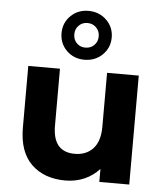

<svg xmlns="http://www.w3.org/2000/svg" viewBox="-54 -815 740 869"><g transform="rotate(5 316.0 -380.0)"><path d="M565 -495V0H429V-59Q400 -27 360.5 -10Q321 7 275 7Q178 7 120.5 -49Q63 -105 63 -215V-495H207V-236Q207 -117 307 -117Q359 -117 390 -150.5Q421 -184 421 -250V-495ZM313 -767Q362 -767 395 -735Q428 -703 428 -656Q428 -609 395 -577Q362 -545 313 -545Q265 -545 232.5 -577Q200 -609 200 -656Q200 -703 232.5 -735Q265 -767 313 -767ZM313 -712Q290 -712 274 -696Q258 -680 258 -656Q258 -632 273.5 -616Q289 -600 313 -600Q337 -600 353 -616Q369 -632 369 -656Q369 -680 353 -696Q337 -712 313 -712Z"/></g></svg>

Font: Montserrat Ace
Style: Bold
Weight: 700
Designer: Julieta Ulanovsky
Foundry: Julieta Ulanovsky
Version: Version 1